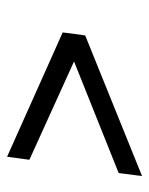

<svg xmlns="http://www.w3.org/2000/svg" viewBox="40 -620 421 542"><g transform="rotate(90 251.0 -349.5)"><path d="M423 -158.5 72 -315.5 80.5 -379 477.5 -539.5 469 -473.5 154 -347.5 431.5 -221.5Z"/></g></svg>

Font: Public Sans ExtraLight
Style: Italic
Weight: 200
Italic angle: -8°
Designer: The Public Sans project authors (U.S. Web Design System). Libre Franklin designed by Pablo Impallari and Rodrigo Fuenzal
Version: Version 1.007; ttfautohint (v1.8.1) -l 8 -r 50 -G 200 -x 14 